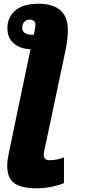

<svg xmlns="http://www.w3.org/2000/svg" viewBox="-20 -780 465 1039"><path d="M173.8 238.8Q97.2 238.8 58.1 211.7Q19 184.6 19 115.2Q19 93.8 24.7 64.2Q30.3 34.7 35.2 12.2L145 -513.2H151.9Q116.7 -513.2 86.7 -525.4Q56.6 -537.6 38.3 -562.7Q20 -587.9 20 -627Q20 -685.5 62.3 -722.7Q104.5 -759.8 189 -759.8Q265.6 -759.8 306.4 -724.6Q347.2 -689.5 347.2 -618.2Q347.2 -595.7 344.2 -566.9Q341.3 -538.1 332 -496.1L229 -7.8Q224.6 12.2 220.7 30Q216.8 47.9 216.8 57.1Q216.8 70.8 223.6 78.9Q230.5 86.9 252 86.9Q271.5 86.9 292.7 82Q314 77.1 326.2 70.8V210.9Q299.8 222.2 260.7 230.5Q221.7 238.8 173.8 238.8ZM153.8 -591.8H163.1L168 -617.2Q169.4 -624.5 170.7 -631.1Q171.9 -637.7 171.9 -647Q171.9 -659.7 163.3 -666.7Q154.8 -673.8 141.1 -673.8Q121.6 -673.8 110.8 -660.9Q100.1 -647.9 100.1 -630.9Q100.1 -609.9 114.7 -600.8Q129.4 -591.8 153.8 -591.8Z"/></svg>

Font: Open Sans ExtraBold
Style: Italic
Weight: 800
Italic angle: -12°
Designer: Monotype Design Team
Foundry: Monotype Imaging Inc.
Version: Version 3.000; ttfautohint (v1.8.4)